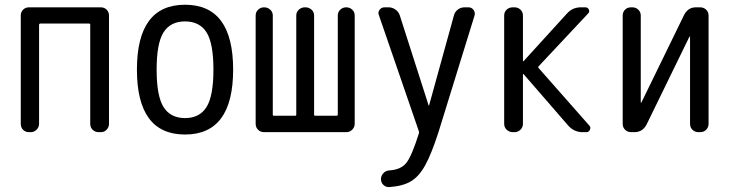

<svg xmlns="http://www.w3.org/2000/svg" viewBox="-20 -550 3040 799"><path d="M100.6 0Q85.9 0 76.2 -9.8Q66.4 -19.5 66.4 -35.2V-485.4Q66.4 -500 76.2 -509.8Q85.9 -519.5 100.6 -519.5H399.4Q414.1 -519.5 423.8 -509.8Q433.6 -500 433.6 -485.4V-35.2Q433.6 -20.5 423.8 -10.3Q414.1 0 399.4 0H390.6Q376 0 365.7 -9.8Q355.5 -19.5 355.5 -35.2V-447.3Q355.5 -452.1 349.6 -452.1H148.4Q143.6 -452.1 142.6 -447.3V-35.2Q142.6 -20.5 132.3 -10.3Q122.1 0 107.4 0Z M839.4 -415.5Q810.5 -460.9 750 -460.9Q689.5 -460.9 660.6 -415.5Q631.8 -370.1 631.8 -260.3Q631.8 -150.4 660.6 -104.5Q689.5 -58.6 750 -58.6Q810.5 -58.6 839.4 -104.5Q868.2 -150.4 868.2 -260.3Q868.2 -370.1 839.4 -415.5ZM950.2 -260.3Q950.2 9.8 750 9.8Q549.8 9.8 549.8 -260.3Q549.8 -530.3 750 -530.3Q950.2 -530.3 950.2 -260.3Z M1079.1 0Q1064.5 0 1054.2 -9.8Q1043.9 -19.5 1043.9 -35.2V-485.4Q1043.9 -500 1054.2 -509.8Q1064.5 -519.5 1079.1 -519.5Q1093.8 -519.5 1104.5 -509.8Q1115.2 -500 1115.2 -485.4V-73.2Q1115.2 -68.4 1119.1 -68.4H1209Q1212.9 -68.4 1212.9 -73.2V-485.4Q1212.9 -500 1223.6 -509.8Q1234.4 -519.5 1249 -519.5H1251Q1265.6 -519.5 1276.4 -509.8Q1287.1 -500 1287.1 -485.4V-73.2Q1287.1 -68.4 1291 -68.4H1380.9Q1385.7 -68.4 1385.7 -73.2V-485.4Q1385.7 -500 1396 -509.8Q1406.2 -519.5 1420.9 -519.5Q1435.5 -519.5 1445.8 -509.8Q1456.1 -500 1456.1 -485.4V-35.2Q1456.1 -20.5 1445.8 -10.3Q1435.5 0 1420.9 0Z M1722.7 -4.9 1556.6 -487.3Q1551.8 -499 1559.6 -509.3Q1567.4 -519.5 1580.1 -519.5H1597.7Q1612.3 -519.5 1625.5 -510.3Q1638.7 -501 1643.6 -486.3L1763.7 -111.3Q1763.7 -110.4 1764.6 -110.4Q1765.6 -110.4 1765.6 -111.3L1869.1 -486.3Q1873 -501 1885.3 -510.3Q1897.5 -519.5 1913.1 -519.5H1929.7Q1942.4 -519.5 1950.2 -509.3Q1958 -499 1955.1 -486.3L1804.7 0Q1775.4 90.8 1749.5 137.7Q1723.6 184.6 1689.9 204.6Q1656.2 224.6 1600.6 228.5Q1585.9 229.5 1575.7 219.7Q1565.4 210 1565.4 195.3Q1565.4 181.6 1575.2 170.9Q1585 160.2 1599.6 159.2Q1648.4 156.2 1670.9 127.9Q1693.4 99.6 1723.6 3.9Q1724.6 1 1722.7 -4.9Z M2114.3 0Q2099.6 0 2088.9 -9.8Q2078.1 -19.5 2078.1 -35.2V-485.4Q2078.1 -500 2088.4 -509.8Q2098.6 -519.5 2114.3 -519.5H2121.1Q2135.7 -519.5 2146 -509.8Q2156.2 -500 2156.2 -485.4V-295.9Q2156.2 -294.9 2157.2 -294.9L2159.2 -295.9L2339.8 -494.1Q2363.3 -520.5 2400.4 -519.5H2416Q2425.8 -519.5 2430.2 -510.7Q2434.6 -502 2427.7 -494.1L2221.7 -274.4Q2217.8 -270.5 2221.7 -266.6L2432.6 -27.3Q2439.5 -20.5 2435.1 -10.3Q2430.7 0 2420.9 0H2404.3Q2369.1 0 2344.7 -27.3L2159.2 -241.2Q2158.2 -242.2 2157.2 -242.2Q2156.2 -242.2 2156.2 -241.2V-35.2Q2156.2 -20.5 2146 -10.3Q2135.7 0 2121.1 0Z M2606.4 0Q2591.8 0 2581.5 -9.8Q2571.3 -19.5 2571.3 -35.2V-485.4Q2571.3 -500 2581.1 -509.8Q2590.8 -519.5 2606.4 -519.5H2611.3Q2626 -519.5 2636.2 -509.8Q2646.5 -500 2646.5 -485.4V-124Q2646.5 -123 2647.5 -123Q2649.4 -123 2649.4 -124L2827.1 -488.3Q2843.8 -520.5 2877.9 -519.5H2893.6Q2908.2 -519.5 2918.5 -509.8Q2928.7 -500 2928.7 -485.4V-35.2Q2928.7 -20.5 2918.9 -10.3Q2909.2 0 2893.6 0H2886.7Q2872.1 0 2861.8 -9.8Q2851.6 -19.5 2851.6 -35.2V-396.5Q2851.6 -397.5 2850.6 -397.5Q2848.6 -397.5 2848.6 -396.5L2670.9 -32.2Q2654.3 0 2620.1 0Z"/></svg>

Font: Rounded-L Mgen+ 2m regular
Style: Regular
Weight: 400
Designer: [Source Han Sans]
Ryoko NISHIZUKA  (kana & ideographs); Paul D. Hunt (Latin, Greek & Cyrillic); Wenlong ZHANG  (bopomofo
Version: Version 1.059.20150602